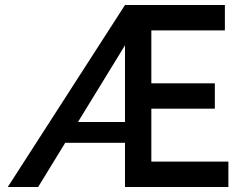

<svg xmlns="http://www.w3.org/2000/svg" viewBox="-20 -745 993 765"><path d="M478 -725H876V-624H583V-413H836V-312H583V-101H890V0H478ZM493 -607Q491 -597 487.5 -585Q484 -573 482 -571L132 0H11L478 -725ZM238 -259H493V-176H206Z"/></svg>

Font: Reem Kufi Fun
Style: Regular
Weight: 400
Designer: Khaled Hosny
Version: Version 1.005